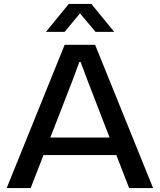

<svg xmlns="http://www.w3.org/2000/svg" viewBox="-20 -957 814 977"><path d="M14 0 309 -729H464L759 0H637L426 -546L390 -642H384L348 -545L136 0ZM191 -168 219 -257H555L582 -168ZM214 -795 330 -937H445L561 -795H466L387 -889L309 -795Z"/></svg>

Font: Mona Sans SemiExpanded Medium
Style: Regular
Weight: 500
Width: 6
Designer: Deni Anggara
Foundry: GitHub
Version: Version 2.000